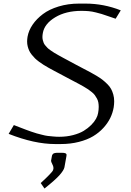

<svg xmlns="http://www.w3.org/2000/svg" viewBox="-20 -812 748 1096"><path d="M540 -166.5Q543.5 -185.5 543.5 -201.7Q543.5 -215.3 541.3 -227.3Q539.1 -239.3 533.2 -249.8Q527.3 -260.3 521.5 -268.6Q515.6 -276.9 504.2 -286.1Q492.7 -295.4 483.2 -302Q473.6 -308.6 456.5 -318.4Q439.5 -328.1 427 -334.7Q414.6 -341.3 392.3 -353Q370.1 -364.7 354.5 -373Q341.8 -379.9 321.5 -390.6Q301.3 -401.4 288.6 -408Q275.9 -414.6 258.1 -424.6Q240.2 -434.6 228.8 -441.9Q217.3 -449.2 203.1 -459.5Q189 -469.7 179.9 -478.8Q170.9 -487.8 161.6 -499.3Q152.3 -510.7 147 -522.2Q141.6 -533.7 138.2 -547.1Q134.8 -560.5 134.8 -575.2Q134.8 -587.9 137.2 -602.1Q143.6 -638.2 166.3 -671.4Q189 -704.6 225.1 -731.7Q261.2 -758.8 314.9 -775.1Q368.7 -791.5 431.6 -791.5H467.8Q571.8 -791.5 669.4 -752.9L640.1 -705.1Q629.4 -708.5 600.1 -718.8Q570.8 -729 560.1 -732.2Q549.3 -735.4 527.3 -741Q505.4 -746.6 486.3 -748.3Q467.3 -750 444.8 -750Q356 -750 294.9 -713.1Q233.9 -676.3 224.6 -624Q222.2 -611.3 222.2 -601.1Q222.2 -591.3 224.4 -582.8Q226.6 -574.2 229.5 -566.9Q232.4 -559.6 239.3 -551.8Q246.1 -543.9 251.5 -538.3Q256.8 -532.7 268.6 -524.7Q280.3 -516.6 288.8 -511.2Q297.4 -505.9 314 -496.6Q330.6 -487.3 342 -481.2Q353.5 -475.1 375.2 -463.4Q397 -451.7 411.6 -443.8Q427.2 -435.5 453.1 -421.9Q479 -408.2 494.1 -400.4Q509.3 -392.6 530.8 -379.6Q552.2 -366.7 564.7 -356.9Q577.1 -347.2 591.8 -332.8Q606.4 -318.4 614 -304.4Q621.6 -290.5 626.7 -272.5Q631.8 -254.4 631.8 -233.9Q631.8 -217.3 628.9 -198.7Q623.5 -167.5 609.4 -138.4Q595.2 -109.4 570.3 -82Q545.4 -54.7 511.7 -34.4Q478 -14.2 430.2 -2Q382.3 10.3 326.2 10.3H294.9Q176.3 10.3 29.3 -47.9L59.1 -98.1Q64.9 -95.7 93 -85Q121.1 -74.2 127.4 -71.8Q133.8 -69.3 157.2 -61Q180.7 -52.7 189.7 -50.5Q198.7 -48.3 218.8 -43Q238.8 -37.6 252 -36.1Q265.1 -34.7 283 -33Q300.8 -31.2 317.9 -31.2Q360.4 -31.2 397 -40.8Q433.6 -50.3 458 -65.2Q482.4 -80.1 500.7 -98.6Q519 -117.2 528.3 -134.3Q537.6 -151.4 540 -166.5ZM358.9 81.1 347.7 143.6Q343.8 160.6 319.6 188Q295.4 215.3 233.9 264.2L212.4 232.9Q244.6 203.6 261.2 186Q277.8 168.5 280.8 163.3Q283.7 158.2 284.7 151.9Q285.2 148.9 285.2 146.5Q285.2 137.7 278.3 124.5Q271.5 111.3 271.5 106Q271.5 104.5 272 103L275.9 81.1Q276.9 75.7 277.8 73.2Q278.8 70.8 282 67.1Q285.2 63.5 292.2 61.8Q299.3 60.1 310.5 60.1H331.1Q347.7 60.1 353.8 63Q359.9 65.9 359.9 72.3Q359.9 74.7 358.9 81.1Z"/></svg>

Font: Resagnicto
Style: Italic
Weight: 500
Italic angle: -10°
Version: Version 0.999